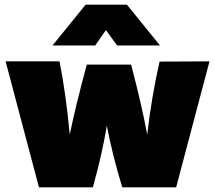

<svg xmlns="http://www.w3.org/2000/svg" viewBox="-20 -803 922 823"><path d="M878 -540 735 0H504Q462 -138 438 -264Q417 -139 378 0H147L4 -540H235Q262 -407 279 -226Q302 -340 352 -526H542Q587 -355 611 -226Q630 -390 664 -539ZM205 -608 347 -783H524L666 -608H482L434 -674L388 -608Z"/></svg>

Font: Nacelle Black
Style: Regular
Weight: 900
Designer: Sora Sagano
Foundry: Sora Sagano
Version: Version 1.000;FEAKit 1.0